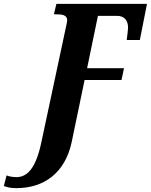

<svg xmlns="http://www.w3.org/2000/svg" viewBox="-161 -734 781 994"><path d="M-76 240C67 240 176 161 210 2L277 -320H468L481 -381H290L346 -652H444C486 -652 502 -625 502 -590C502 -582 498 -550 495 -527H563L600 -714H131L118 -660H129C162 -660 187 -656 187 -628C187 -622 184 -613 180 -592L53 3C25 136 -19 183 -76 183C-92 183 -115 180 -127 174L-141 229C-122 236 -105 240 -76 240Z"/></svg>

Font: Noto Serif Condensed Extra
Style: Italic
Weight: 800
Width: 3
Italic angle: -12°
Designer: Monotype Design Team
Foundry: Monotype Imaging Inc.
Version: Version 1.901